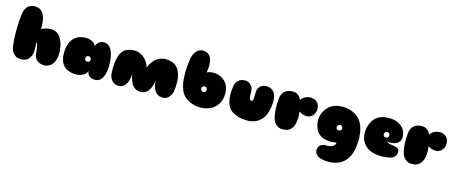

<svg xmlns="http://www.w3.org/2000/svg" viewBox="-53 -1582 6356 2676"><g transform="rotate(15 3125.0 -243.5)"><path d="M699 -230Q701 -171 688 -123Q682 -102 672.5 -81.5Q663 -61 647 -43.5Q631 -26 609.5 -13Q588 0 558 5Q558 5 546 6Q534 7 515.5 5Q497 3 475.5 -3.5Q454 -10 435 -25.5Q416 -41 402.5 -67Q389 -93 387 -133Q383 -172 379 -203Q374 -229 368 -251.5Q362 -274 352 -274Q355 -237 355.5 -210Q356 -183 355 -164Q354 -142 353 -126Q348 -88 330 -59Q315 -33 285.5 -12.5Q256 8 204 8Q152 8 122 -13.5Q92 -35 76 -61Q58 -92 52 -131Q44 -191 40 -264Q37 -327 38.5 -411.5Q40 -496 52 -597Q56 -642 74 -677Q81 -692 92 -706Q103 -720 119 -731Q135 -742 156 -748.5Q177 -755 204 -755Q250 -754 282 -734Q314 -714 333.5 -677Q353 -640 361 -588Q369 -536 366 -471Q452 -513 522 -505Q552 -502 581.5 -487Q611 -472 635 -440.5Q659 -409 676 -358Q693 -307 699 -230Z M973 -513Q1026 -518 1060 -507.5Q1094 -497 1113.5 -482Q1133 -467 1141 -452.5Q1149 -438 1150 -435Q1150 -436 1155.5 -449.5Q1161 -463 1174 -479Q1187 -495 1209 -507.5Q1231 -520 1264 -520Q1292 -520 1313 -509Q1334 -498 1350 -480Q1366 -462 1377 -439Q1388 -416 1395 -392Q1412 -336 1414 -265Q1417 -208 1412 -165.5Q1407 -123 1397.5 -92.5Q1388 -62 1375 -41.5Q1362 -21 1348 -9Q1315 20 1271 18Q1244 19 1220 9Q1200 1 1181 -18.5Q1162 -38 1157 -76Q1147 -46 1121 -25Q1099 -7 1059 6Q1019 19 953 11Q899 5 857 -21Q839 -32 821.5 -49Q804 -66 790.5 -91Q777 -116 769 -149Q761 -182 761 -225Q759 -300 780 -361Q789 -387 804 -412.5Q819 -438 842 -459Q865 -480 897 -494.5Q929 -509 973 -513ZM1106 -278Q1089 -278 1076.5 -265Q1064 -252 1066 -236Q1068 -215 1078.5 -207Q1089 -199 1106 -199Q1123 -199 1134 -209Q1145 -219 1145 -236Q1145 -252 1135 -265Q1125 -278 1106 -278Z M2248 -500Q2285 -488 2310 -465Q2335 -442 2351 -412Q2367 -382 2375.5 -347.5Q2384 -313 2387 -279Q2394 -199 2380 -105Q2371 -71 2354 -45Q2339 -22 2314 -4Q2289 14 2248 14Q2211 14 2185.5 0Q2160 -14 2143 -35.5Q2126 -57 2116 -82.5Q2106 -108 2101.5 -131.5Q2097 -155 2096 -173Q2095 -191 2095 -197Q2094 -189 2091.5 -170Q2089 -151 2082.5 -127.5Q2076 -104 2064.5 -78Q2053 -52 2035 -31Q2017 -10 1990.5 3.5Q1964 17 1928 17Q1891 17 1864.5 3Q1838 -11 1819.5 -32.5Q1801 -54 1789 -80Q1777 -106 1770 -130Q1763 -154 1760.5 -173.5Q1758 -193 1757 -201Q1757 -195 1755.5 -176.5Q1754 -158 1749.5 -134Q1745 -110 1735.5 -84Q1726 -58 1710 -36Q1694 -14 1670.5 0Q1647 14 1614 14Q1568 14 1541 -5.5Q1514 -25 1500 -49Q1483 -76 1478 -112Q1469 -205 1478 -283Q1482 -316 1490 -350Q1498 -384 1512 -413.5Q1526 -443 1547.5 -465.5Q1569 -488 1600 -500Q1656 -521 1701.5 -520Q1747 -519 1782.5 -504Q1818 -489 1844 -464.5Q1870 -440 1888 -414.5Q1906 -389 1915.5 -366Q1925 -343 1928 -332Q1931 -343 1940.5 -365Q1950 -387 1967 -411.5Q1984 -436 2009 -459.5Q2034 -483 2069 -498Q2104 -513 2148 -515.5Q2192 -518 2248 -500Z M2641 -765Q2673 -762 2695 -748.5Q2717 -735 2731 -714.5Q2745 -694 2752 -669Q2759 -644 2761 -619Q2766 -559 2752 -485Q2798 -504 2846 -505Q2866 -505 2889 -502Q2912 -499 2935.5 -489.5Q2959 -480 2982.5 -464Q3006 -448 3029 -423Q3050 -399 3062.5 -363.5Q3075 -328 3078 -290Q3081 -252 3075.5 -213.5Q3070 -175 3056 -145Q3039 -108 3018 -84Q2997 -60 2978 -46Q2956 -29 2934 -20Q2877 6 2817.5 10Q2758 14 2704.5 1Q2651 -12 2607 -38.5Q2563 -65 2536 -100Q2513 -129 2499 -166Q2485 -203 2477 -244Q2469 -285 2466.5 -327.5Q2464 -370 2464 -410Q2465 -503 2481 -604Q2489 -652 2509 -689Q2518 -705 2530 -719.5Q2542 -734 2558 -745Q2574 -756 2594.5 -761.5Q2615 -767 2641 -765ZM2777 -289Q2760 -289 2747.5 -276Q2735 -263 2737 -247Q2739 -226 2749.5 -218Q2760 -210 2777 -210Q2794 -210 2805 -220Q2816 -230 2816 -247Q2816 -263 2806 -276Q2796 -289 2777 -289Z M3314 -514Q3343 -510 3366 -495Q3386 -482 3402.5 -456Q3419 -430 3421 -384Q3421 -367 3421.5 -346Q3422 -325 3424.5 -307Q3427 -289 3433.5 -276.5Q3440 -264 3453 -264Q3476 -264 3479.5 -292.5Q3483 -321 3484 -384Q3484 -433 3502 -460Q3520 -487 3541 -499Q3566 -513 3598 -515Q3648 -517 3676.5 -500.5Q3705 -484 3721 -463Q3739 -438 3746 -406Q3757 -353 3753.5 -305Q3750 -257 3742 -219Q3732 -175 3716 -136Q3697 -92 3663 -58Q3648 -43 3629 -29Q3610 -15 3585 -4.5Q3560 6 3530 12Q3500 18 3463 17Q3385 15 3334.5 -1.5Q3284 -18 3254 -37Q3219 -59 3201 -87Q3170 -132 3160 -187Q3150 -242 3151 -290Q3151 -346 3162 -403Q3173 -452 3198 -476Q3223 -500 3249 -508Q3279 -518 3314 -514Z M4106 -448Q4132 -485 4162.5 -500.5Q4193 -516 4219 -520Q4250 -524 4280 -518Q4310 -510 4329 -495Q4348 -480 4358 -462Q4368 -444 4372 -426Q4376 -408 4376 -395Q4377 -363 4367.5 -339.5Q4358 -316 4347 -302Q4334 -284 4316 -274Q4284 -255 4253.5 -256Q4223 -257 4198 -265Q4169 -275 4143 -293Q4151 -233 4148.5 -188Q4146 -143 4136.5 -110.5Q4127 -78 4112 -56.5Q4097 -35 4080 -22Q4040 9 3984 7Q3941 9 3914 -6Q3887 -21 3870 -40Q3851 -62 3840 -90Q3822 -144 3816.5 -202Q3811 -260 3813 -308Q3814 -364 3822 -418Q3833 -466 3857.5 -490.5Q3882 -515 3908 -526Q3938 -538 3974 -538Q4016 -540 4042 -525.5Q4068 -511 4082 -494Q4099 -474 4106 -448Z M4600 266Q4575 257 4558.5 246Q4542 235 4532 223Q4522 211 4517 198.5Q4512 186 4511 174Q4508 147 4522 118Q4533 94 4553 83.5Q4573 73 4593 69Q4616 65 4642 68Q4687 66 4709.5 54Q4732 42 4742 28Q4753 12 4753 -8Q4703 3 4655 1Q4613 -1 4567.5 -15Q4522 -29 4486 -67Q4464 -90 4449.5 -122.5Q4435 -155 4428.5 -190.5Q4422 -226 4424 -262Q4426 -298 4437 -329Q4451 -367 4469 -393.5Q4487 -420 4504 -437Q4523 -457 4544 -471Q4593 -500 4649 -509Q4705 -518 4759 -510.5Q4813 -503 4860.5 -481.5Q4908 -460 4941 -429Q4969 -402 4988 -369.5Q5007 -337 5018.5 -301Q5030 -265 5035 -228.5Q5040 -192 5042 -158Q5045 -78 5030 6Q5018 74 4993 121.5Q4968 169 4935.5 200Q4903 231 4865.5 248Q4828 265 4791 272Q4703 290 4600 266ZM4740 -259Q4723 -259 4710.5 -246Q4698 -233 4700 -217Q4702 -196 4712.5 -188Q4723 -180 4740 -180Q4757 -180 4768 -190Q4779 -200 4779 -217Q4779 -233 4769 -246Q4759 -259 4740 -259Z M5426 -207Q5455 -184 5487 -178.5Q5519 -173 5546.5 -169Q5574 -165 5593.5 -154Q5613 -143 5618 -108Q5619 -88 5613 -69Q5607 -52 5592.5 -34.5Q5578 -17 5547 -5Q5503 9 5452 13Q5408 17 5352 11.5Q5296 6 5235 -19Q5195 -37 5164 -70Q5151 -84 5138.5 -102.5Q5126 -121 5116.5 -144.5Q5107 -168 5101.5 -197Q5096 -226 5098 -261Q5101 -315 5119 -364Q5127 -385 5139 -406.5Q5151 -428 5168.5 -448Q5186 -468 5209.5 -485Q5233 -502 5264 -513Q5315 -528 5368 -529Q5390 -529 5415.5 -526.5Q5441 -524 5466.5 -516.5Q5492 -509 5518 -495Q5544 -481 5568 -460Q5584 -444 5596 -424Q5607 -406 5615 -380.5Q5623 -355 5624 -320Q5624 -281 5606.5 -256Q5589 -231 5560.5 -218Q5532 -205 5496.5 -202.5Q5461 -200 5426 -207ZM5400 -334Q5383 -334 5370.5 -321Q5358 -308 5360 -292Q5362 -271 5372.5 -263Q5383 -255 5400 -255Q5417 -255 5428 -265Q5439 -275 5439 -292Q5439 -308 5429 -321Q5419 -334 5400 -334Z M5969 -448Q5995 -485 6025.5 -500.5Q6056 -516 6082 -520Q6113 -524 6143 -518Q6173 -510 6192 -495Q6211 -480 6221 -462Q6231 -444 6235 -426Q6239 -408 6239 -395Q6240 -363 6230.5 -339.5Q6221 -316 6210 -302Q6197 -284 6179 -274Q6147 -255 6116.5 -256Q6086 -257 6061 -265Q6032 -275 6006 -293Q6014 -233 6011.5 -188Q6009 -143 5999.5 -110.5Q5990 -78 5975 -56.5Q5960 -35 5943 -22Q5903 9 5847 7Q5804 9 5777 -6Q5750 -21 5733 -40Q5714 -62 5703 -90Q5685 -144 5679.5 -202Q5674 -260 5676 -308Q5677 -364 5685 -418Q5696 -466 5720.5 -490.5Q5745 -515 5771 -526Q5801 -538 5837 -538Q5879 -540 5905 -525.5Q5931 -511 5945 -494Q5962 -474 5969 -448Z"/></g></svg>

Font: Sniglet
Style: ExtraBold
Weight: 800
Version: Version 2.000; ttfautohint (v0.95) -l 8 -r 50 -G 200 -x 14 -